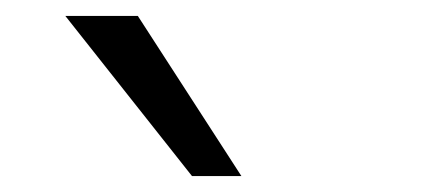

<svg xmlns="http://www.w3.org/2000/svg" viewBox="-20 -781 540 241"><path d="M221 -560 62 -761H153L283 -560Z"/></svg>

Font: Nunito Sans 7pt Expanded Light
Style: Regular
Weight: 300
Width: 7
Designer: Vernon Adams
Foundry: Vernon Adams
Version: Version 3.101;gftools[0.9.27]